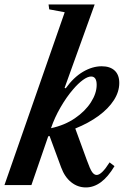

<svg xmlns="http://www.w3.org/2000/svg" viewBox="-48 -831 582 862"><path d="M337.5 10.5Q301 10.5 271.8 -12.8Q242.5 -36 226.5 -79.5L174.5 -220.5L168.5 -219L93 0H-28L242.5 -776L173 -789L170 -811H377L242 -436.5L247 -434.5Q282.5 -484 324.8 -508.8Q367 -533.5 408.5 -533.5Q446 -533.5 466.8 -514.2Q487.5 -495 487.5 -458.5Q487.5 -419 463.2 -381.2Q439 -343.5 394.8 -311Q350.5 -278.5 290 -254L341.5 -113Q356.5 -71 365.8 -58.2Q375 -45.5 386 -45.5Q408.5 -45.5 444 -102L466 -85Q437 -36.5 405 -13Q373 10.5 337.5 10.5ZM181 -255.5Q242 -268.5 288.2 -300Q334.5 -331.5 360.2 -371.8Q386 -412 386 -450Q386 -487.5 361 -487.5Q345.5 -487.5 324 -471.8Q302.5 -456 280 -429.5Q251 -396 224 -349.5Q197 -303 181 -255.5Z"/></svg>

Font: Libre Caslon Condensed
Style: Italic
Weight: 400
Italic angle: -22.583°
Designer: Pablo Impallari, Rodrigo Fuenzalida, Katja Schimmel, Ertekin Erdin
Foundry: Pablo Impallari, Rodrigo Fuenzalida
Version: Version 2.000;gftools[0.9.33]